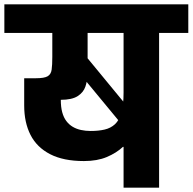

<svg xmlns="http://www.w3.org/2000/svg" viewBox="-56 -861 884 881"><path d="M511 0V-187H508Q478 -159 434 -140.5Q390 -122 329 -122Q235 -122 174 -153.5Q113 -185 84 -242Q55 -299 55 -377V-502H109Q147 -502 162.5 -511Q178 -520 181 -541.5Q184 -563 184 -600V-710H-36V-841H808V-710H674V0ZM223 -403Q223 -370 229.5 -346Q236 -322 248.5 -305.5Q261 -289 278 -279Q295 -269 316 -264.5Q337 -260 360 -260Q396 -260 424 -266.5Q452 -273 471.5 -291Q491 -309 501 -344Q511 -379 511 -436V-710H346V-581Q346 -553 345.5 -522Q345 -491 336 -464Q327 -437 300.5 -420Q274 -403 223 -403ZM217 -636H311L619 -262H526Z"/></svg>

Font: Matangi Black
Style: Regular
Weight: 900
Designer: Prashant Pant
Foundry: The Graphic Ant
Version: Version 3.002